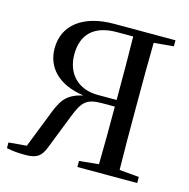

<svg xmlns="http://www.w3.org/2000/svg" viewBox="-108 -837 935 951"><g transform="rotate(15 359.5 -361.5)"><path d="M369 0H676V-31L575 -40C573 -138 573 -239 573 -339V-392C573 -493 573 -593 575 -692L676 -701V-732H361C205 -732 108 -660 108 -539C108 -443 174 -368 307 -350C217 -330 198 -289 166 -205L100 -37L8 -29V0C39 7 68 9 106 9C166 9 186 -11 204 -57L270 -225C305 -316 324 -337 410 -337H471C471 -234 471 -137 469 -41L369 -31ZM471 -371H374C273 -371 210 -437 210 -535C210 -637 268 -696 385 -696H469C471 -597 471 -496 471 -371Z"/></g></svg>

Font: Noto Serif TC Medium
Style: Regular
Weight: 500
Designer: Ryoko NISHIZUKA 西塚涼子 (kana & ideographs); Frank Grießhammer (Latin, Greek & Cyrillic); Wenlong ZHANG 张文龙 (bopomofo); San
Foundry: Adobe
Version: Version 2.001;hotconv 1.1.0;makeotfexe 2.6.0